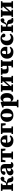

<svg xmlns="http://www.w3.org/2000/svg" viewBox="3542 -4098 779 7904"><g transform="rotate(-90 3932.0 -146.5)"><path d="M26 0V-61L129 -71H220L320 -61V0ZM26 -439V-500H322V-439L220 -429H129ZM82 0Q82 -31 82.5 -68Q83 -105 83 -144Q83 -183 83 -217V-283Q83 -317 83 -356Q83 -395 82.5 -433Q82 -471 82 -500H266Q266 -471 265.5 -433Q265 -395 265 -355.5Q265 -316 265 -280V-226Q265 -188 265 -147Q265 -106 265.5 -68.5Q266 -31 266 0ZM387 -79 370 -171Q366 -191 358 -203Q350 -215 335 -220.5Q320 -226 298 -226H213V-287H301Q324 -287 340 -294.5Q356 -302 369 -322Q382 -342 394 -377Q410 -425 429.5 -453Q449 -481 474.5 -495.5Q500 -510 535 -516Q566 -507 587 -487Q608 -467 608 -435Q608 -399 584 -377Q560 -355 523 -355Q492 -355 467.5 -366.5Q443 -378 423 -397L504 -440Q488 -418 475 -396.5Q462 -375 449 -345Q437 -318 421.5 -300.5Q406 -283 385 -272.5Q364 -262 333 -256V-258Q404 -255 448 -242.5Q492 -230 516 -205.5Q540 -181 549 -141L580 -8L457 -75L622 -59V0Q605 3 578 8Q551 13 522 13Q465 13 430.5 -7.5Q396 -28 387 -79Z M801 16Q741 16 703.5 -19.5Q666 -55 666 -115Q666 -154 684.5 -185Q703 -216 746.5 -240.5Q790 -265 866 -283Q891 -290 916 -296Q941 -302 966 -308Q991 -314 1015 -320V-276Q988 -267 958 -258.5Q928 -250 901 -242Q877 -235 861 -221.5Q845 -208 838 -190.5Q831 -173 831 -151Q831 -119 849.5 -102Q868 -85 900 -85Q915 -85 929 -89Q943 -93 958.5 -101Q974 -109 993 -121L998 -70H951Q933 -47 914 -27.5Q895 -8 868.5 4Q842 16 801 16ZM1085 15Q1029 15 998.5 -11.5Q968 -38 959 -85L954 -87V-353Q954 -392 945.5 -414Q937 -436 918.5 -446Q900 -456 870 -456Q848 -456 826.5 -452Q805 -448 781 -441L840 -490L838 -416Q837 -360 813.5 -336Q790 -312 759 -312Q728 -312 709 -326.5Q690 -341 683 -369Q690 -438 752 -477Q814 -516 923 -516Q995 -516 1041.5 -496Q1088 -476 1110 -434Q1132 -392 1132 -327V-108Q1132 -95 1139 -87.5Q1146 -80 1157 -80Q1166 -80 1175 -83Q1184 -86 1193 -93L1213 -54Q1195 -21 1163 -3Q1131 15 1085 15Z M1210 -314 1212 -500H1761L1763 -314H1692L1652 -491L1714 -436H1259L1322 -491L1282 -314ZM1331 0V-61L1437 -71H1536L1642 -61V0ZM1394 0Q1395 -30 1395 -67.5Q1395 -105 1395.5 -144Q1396 -183 1396 -217V-283Q1396 -317 1395.5 -356Q1395 -395 1395 -433Q1395 -471 1394 -500H1579Q1578 -471 1578 -433Q1578 -395 1577.5 -356Q1577 -317 1577 -283V-217Q1577 -183 1577.5 -144Q1578 -105 1578 -67.5Q1578 -30 1579 0Z M2094 15Q2013 15 1952 -15.5Q1891 -46 1856.5 -104Q1822 -162 1822 -246Q1822 -330 1856 -390.5Q1890 -451 1950 -483.5Q2010 -516 2086 -516Q2156 -516 2206.5 -488.5Q2257 -461 2284.5 -412.5Q2312 -364 2312 -299Q2312 -280 2310.5 -266Q2309 -252 2306 -236H1937V-291H2117Q2136 -302 2142.5 -316.5Q2149 -331 2149 -359Q2149 -391 2141 -412.5Q2133 -434 2118.5 -445Q2104 -456 2085 -456Q2061 -456 2043.5 -439Q2026 -422 2017 -381.5Q2008 -341 2008 -270Q2008 -208 2027.5 -167.5Q2047 -127 2080 -107.5Q2113 -88 2153 -88Q2193 -88 2221 -101.5Q2249 -115 2271 -140L2315 -106Q2293 -69 2263 -41.5Q2233 -14 2191.5 0.5Q2150 15 2094 15Z M2422 0Q2423 -30 2423 -67.5Q2423 -105 2423.5 -144Q2424 -183 2424 -217V-283Q2424 -317 2423.5 -356Q2423 -395 2423 -433Q2423 -471 2422 -500H2607Q2606 -471 2606 -433Q2606 -395 2605.5 -356Q2605 -317 2605 -283V-217Q2605 -183 2605.5 -144Q2606 -105 2606 -67.5Q2606 -30 2607 0ZM2553 -436V-500H2807L2809 -305H2733L2694 -491L2760 -436ZM2366 0V-61L2469 -71H2564L2676 -61V0ZM2366 -439V-500H2498V-429H2469Z M3139 15Q3060 15 2998.5 -16Q2937 -47 2902 -107Q2867 -167 2867 -250Q2867 -335 2903.5 -394Q2940 -453 3002 -484.5Q3064 -516 3139 -516Q3213 -516 3275 -485Q3337 -454 3374 -395.5Q3411 -337 3411 -252Q3411 -168 3375.5 -108Q3340 -48 3278.5 -16.5Q3217 15 3139 15ZM3139 -48Q3165 -48 3183.5 -67.5Q3202 -87 3211.5 -131Q3221 -175 3221 -249Q3221 -323 3211.5 -367Q3202 -411 3183.5 -431.5Q3165 -452 3139 -452Q3112 -452 3093.5 -432Q3075 -412 3065.5 -368.5Q3056 -325 3056 -251Q3056 -178 3065.5 -133.5Q3075 -89 3093.5 -68.5Q3112 -48 3139 -48Z M3464 223V161L3565 151H3669L3775 161V223ZM3520 223Q3521 181 3521 142.5Q3521 104 3521.5 68.5Q3522 33 3522 -2V-273Q3522 -296 3521.5 -314.5Q3521 -333 3521 -350Q3521 -367 3520 -386L3458 -391V-445L3650 -508L3686 -503L3698 -413L3703 -405V-90L3698 -83L3702 3Q3702 36 3702 71Q3702 106 3702.5 144Q3703 182 3703 223ZM3848 15Q3807 15 3779 2.5Q3751 -10 3731.5 -32Q3712 -54 3697 -83H3653L3658 -153Q3683 -123 3708 -105.5Q3733 -88 3767 -88Q3797 -88 3818.5 -104.5Q3840 -121 3852 -156.5Q3864 -192 3864 -248Q3864 -332 3838.5 -369Q3813 -406 3768 -406Q3743 -406 3722 -394.5Q3701 -383 3684 -367.5Q3667 -352 3654 -338L3649 -411H3697Q3716 -441 3737.5 -464.5Q3759 -488 3788 -502Q3817 -516 3857 -516Q3913 -516 3957.5 -485.5Q4002 -455 4027.5 -396Q4053 -337 4053 -250Q4053 -167 4025.5 -107.5Q3998 -48 3951.5 -16.5Q3905 15 3848 15Z M4111 0V-61L4214 -71H4309L4407 -61V0ZM4468 0V-61L4562 -71H4657L4759 -61V0ZM4167 0Q4167 -30 4167.5 -67.5Q4168 -105 4168 -144Q4168 -183 4168 -217V-283Q4168 -317 4168 -356Q4168 -395 4167.5 -433Q4167 -471 4167 -500H4346L4340 0ZM4311 -67 4287 -153H4319L4439 -299L4559 -435L4582 -347H4553L4432 -202ZM4529 0 4535 -500H4704Q4703 -471 4703 -433Q4703 -395 4702.5 -356Q4702 -317 4702 -283V-217Q4702 -183 4702.5 -144Q4703 -105 4703 -67.5Q4703 -30 4704 0ZM4111 -439V-500H4407V-439L4309 -429H4214ZM4468 -439V-500H4759V-439L4657 -429H4562Z M5021 -183Q4960 -183 4923 -199Q4886 -215 4870 -247.5Q4854 -280 4854 -330Q4854 -373 4854 -415.5Q4854 -458 4855 -500H5030Q5030 -476 5029.5 -451Q5029 -426 5029 -398Q5029 -370 5029 -334Q5029 -305 5036.5 -287.5Q5044 -270 5061 -262Q5078 -254 5105 -254Q5131 -254 5151 -257Q5171 -260 5187.5 -264.5Q5204 -269 5218 -275V-221Q5195 -211 5165.5 -202Q5136 -193 5100 -188Q5064 -183 5021 -183ZM5171 0Q5172 -30 5172 -67.5Q5172 -105 5172.5 -144Q5173 -183 5173 -217V-283Q5173 -317 5172.5 -356Q5172 -395 5172 -433Q5172 -471 5171 -500H5356Q5355 -471 5355 -433Q5355 -395 5354.5 -356Q5354 -317 5354 -283V-217Q5354 -183 5354.5 -144Q5355 -105 5355 -67.5Q5355 -30 5356 0ZM4804 -439V-500H5081V-439L4984 -429H4899ZM5108 0V-61L5218 -71H5309L5411 -61V0ZM5123 -439V-500H5411V-439L5309 -429H5218Z M5740 15Q5659 15 5598 -15.5Q5537 -46 5502.5 -104Q5468 -162 5468 -246Q5468 -330 5502 -390.5Q5536 -451 5596 -483.5Q5656 -516 5732 -516Q5802 -516 5852.5 -488.5Q5903 -461 5930.5 -412.5Q5958 -364 5958 -299Q5958 -280 5956.5 -266Q5955 -252 5952 -236H5583V-291H5763Q5782 -302 5788.5 -316.5Q5795 -331 5795 -359Q5795 -391 5787 -412.5Q5779 -434 5764.5 -445Q5750 -456 5731 -456Q5707 -456 5689.5 -439Q5672 -422 5663 -381.5Q5654 -341 5654 -270Q5654 -208 5673.5 -167.5Q5693 -127 5726 -107.5Q5759 -88 5799 -88Q5839 -88 5867 -101.5Q5895 -115 5917 -140L5961 -106Q5939 -69 5909 -41.5Q5879 -14 5837.5 0.5Q5796 15 5740 15Z M6284 15Q6204 15 6144 -16Q6084 -47 6051 -105Q6018 -163 6018 -243Q6018 -327 6053 -388Q6088 -449 6149.5 -482.5Q6211 -516 6292 -516Q6351 -516 6395 -497.5Q6439 -479 6466.5 -448.5Q6494 -418 6502 -383Q6496 -350 6477.5 -332Q6459 -314 6428 -314Q6394 -314 6370.5 -337.5Q6347 -361 6345 -410L6340 -485L6418 -439Q6397 -447 6376.5 -452.5Q6356 -458 6328 -458Q6295 -458 6267.5 -437.5Q6240 -417 6223.5 -375.5Q6207 -334 6207 -269Q6207 -209 6224.5 -169Q6242 -129 6273 -109Q6304 -89 6344 -89Q6369 -89 6389.5 -95Q6410 -101 6426.5 -113Q6443 -125 6457 -140L6503 -103Q6485 -72 6456 -44.5Q6427 -17 6385 -1Q6343 15 6284 15Z M6550 0V-61L6653 -71H6744L6844 -61V0ZM6550 -439V-500H6846V-439L6744 -429H6653ZM6606 0Q6606 -31 6606.5 -68Q6607 -105 6607 -144Q6607 -183 6607 -217V-283Q6607 -317 6607 -356Q6607 -395 6606.5 -433Q6606 -471 6606 -500H6790Q6790 -471 6789.5 -433Q6789 -395 6789 -355.5Q6789 -316 6789 -280V-226Q6789 -188 6789 -147Q6789 -106 6789.5 -68.5Q6790 -31 6790 0ZM6911 -79 6894 -171Q6890 -191 6882 -203Q6874 -215 6859 -220.5Q6844 -226 6822 -226H6737V-287H6825Q6848 -287 6864 -294.5Q6880 -302 6893 -322Q6906 -342 6918 -377Q6934 -425 6953.5 -453Q6973 -481 6998.5 -495.5Q7024 -510 7059 -516Q7090 -507 7111 -487Q7132 -467 7132 -435Q7132 -399 7108 -377Q7084 -355 7047 -355Q7016 -355 6991.5 -366.5Q6967 -378 6947 -397L7028 -440Q7012 -418 6999 -396.5Q6986 -375 6973 -345Q6961 -318 6945.5 -300.5Q6930 -283 6909 -272.5Q6888 -262 6857 -256V-258Q6928 -255 6972 -242.5Q7016 -230 7040 -205.5Q7064 -181 7073 -141L7104 -8L6981 -75L7146 -59V0Q7129 3 7102 8Q7075 13 7046 13Q6989 13 6954.5 -7.5Q6920 -28 6911 -79Z M7186 0V-61L7289 -71H7384L7482 -61V0ZM7543 0V-61L7637 -71H7732L7834 -61V0ZM7242 0Q7242 -30 7242.5 -67.5Q7243 -105 7243 -144Q7243 -183 7243 -217V-283Q7243 -317 7243 -356Q7243 -395 7242.5 -433Q7242 -471 7242 -500H7421L7415 0ZM7386 -67 7362 -153H7394L7514 -299L7634 -435L7657 -347H7628L7507 -202ZM7604 0 7610 -500H7779Q7778 -471 7778 -433Q7778 -395 7777.5 -356Q7777 -317 7777 -283V-217Q7777 -183 7777.5 -144Q7778 -105 7778 -67.5Q7778 -30 7779 0ZM7186 -439V-500H7482V-439L7384 -429H7289ZM7543 -439V-500H7834V-439L7732 -429H7637Z"/></g></svg>

Font: Source Serif 4 ExtraBold
Style: Regular
Weight: 800
Designer: Frank Grießhammer
Foundry: Adobe Systems Incorporated
Version: Version 4.004;hotconv 1.0.116;makeotfexe 2.5.65601